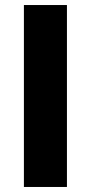

<svg xmlns="http://www.w3.org/2000/svg" viewBox="-20 -743 361 763"><path d="M75 -723V0H246V-723Z"/></svg>

Font: United Sans ExtraBold
Style: Regular
Weight: 800
Designer: Pablo Impallari, Rodrigo Fuenzalida (Modified by Dan O. Williams)
Version: Version 1.000;PS 001.000;hotconv 1.0.88;makeotf.lib2.5.64775